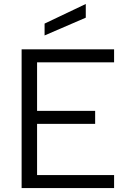

<svg xmlns="http://www.w3.org/2000/svg" viewBox="-20 -949 635 969"><path d="M89.1 0V-700H555.8V-634.5H167.1V-389.4H460.2V-323.9H167.1V-65.5H555.8V0ZM205 -770.1V-829.9L412.9 -928.9V-859.8Z"/></svg>

Font: Envelope Sans Variable
Style: Regular
Weight: 500
Designer: Andreas Rasmussen / Norman Anderson
Foundry: mail.de GmbH
Version: Version 1.150